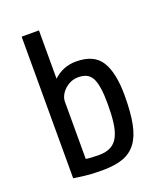

<svg xmlns="http://www.w3.org/2000/svg" viewBox="-131 -790 762 886"><g transform="rotate(-20 249.5 -346.5)"><path d="M433.6 -282.2Q433.6 -200.2 422.6 -144.5Q411.6 -88.9 386.7 -55.7Q361.8 -22 321.3 -7.6Q280.8 6.8 220.7 6.8Q193.4 6.8 173.6 5.9Q153.8 4.9 137.2 2.9Q125 1.5 107.4 -1Q89.8 -3.4 79.6 -4.9V-700.2H164.6V-462.9Q211.4 -506.8 275.4 -506.8Q363.8 -506.8 398.7 -450.4Q433.6 -394 433.6 -282.2ZM259.8 -435.1Q233.9 -435.1 212.2 -422.1Q190.4 -409.2 177.5 -389.6Q164.6 -370.1 164.6 -350.1V-68.8Q175.8 -66.9 191.7 -65.9Q207.5 -64.9 230.5 -64.9Q299.3 -64.9 324.2 -117.2Q336.9 -143.1 341.8 -181.6Q346.7 -220.2 346.7 -272Q346.7 -364.7 327.1 -400.9Q316.4 -419.9 300 -427.5Q283.7 -435.1 259.8 -435.1Z"/></g></svg>

Font: Moulpali
Style: Regular
Weight: 400
Designer: Danh Hong
Version: Version 8.002; ttfautohint (v1.8.3)